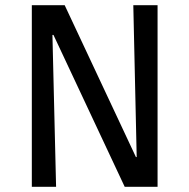

<svg xmlns="http://www.w3.org/2000/svg" viewBox="-20 -716 725 736"><path d="M102 0V-696H228L501 -114H504L491 -696H584V0H458L185 -582H181L195 0Z"/></svg>

Font: Ruda Medium
Style: Regular
Weight: 500
Version: Version 2.001